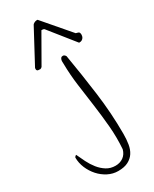

<svg xmlns="http://www.w3.org/2000/svg" viewBox="-260 -1043 941 1170"><g transform="rotate(-30 210.0 -458.5)"><path d="M12.7 -137.7Q12.7 -140.6 17.6 -145.5Q22.5 -150.4 25.4 -150.4Q38.1 -122.1 53.7 -90.8Q69.3 -59.6 90.3 -33.2Q111.3 -6.8 138.7 10.3Q166 27.3 201.2 27.3Q232.4 27.3 255.9 10.7Q279.3 -5.9 288.1 -38.1Q293.9 -118.2 287.1 -197.3Q280.3 -276.4 269.5 -355Q258.8 -433.6 248 -512.2Q237.3 -590.8 236.3 -670.9Q236.3 -675.8 235.8 -683.1Q235.4 -690.4 237.3 -697.3Q239.3 -704.1 243.2 -709Q247.1 -713.9 256.8 -713.9Q267.6 -713.9 275.4 -700.2Q299.8 -557.6 319.3 -410.2Q338.9 -262.7 338.9 -118.2Q338.9 -79.1 333.5 -45.9Q328.1 -12.7 312.5 11.2Q296.9 35.2 269.5 49.3Q242.2 63.5 199.2 63.5Q162.1 63.5 128.4 46.4Q94.7 29.3 68.8 0.5Q43 -28.3 27.8 -64.5Q12.7 -100.6 12.7 -137.7ZM72.3 -726.6Q72.3 -728.5 72.8 -731Q73.2 -733.4 73.2 -734.4L197.3 -965.8Q198.2 -969.7 208 -975.6Q217.8 -981.4 228.5 -981.4Q229.5 -981.4 231.4 -981Q233.4 -980.5 233.4 -980.5L393.6 -793.9Q413.1 -790 416.5 -784.2Q419.9 -778.3 419.9 -768.6Q419.9 -764.6 418.5 -758.3Q417 -752 413.1 -746.6Q409.2 -741.2 402.8 -737.3Q396.5 -733.4 386.7 -733.4H382.8Q381.8 -733.4 381.8 -734.4L245.1 -905.3Q240.2 -914.1 226.6 -914.1H221.7L110.4 -719.7Q109.4 -717.8 104.5 -714.8Q99.6 -711.9 97.7 -711.9Q80.1 -711.9 76.2 -715.8Q72.3 -719.7 72.3 -726.6Z"/></g></svg>

Font: Shadows Into Light
Style: Regular
Weight: 400
Designer: Kimberly Geswein
Foundry: Kimberly Geswein
Version: Version 001.000